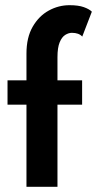

<svg xmlns="http://www.w3.org/2000/svg" viewBox="-20 -720 374 740"><path d="M201.5 0H82V-316.5H9V-410.5H82V-513.5Q82 -575.5 106 -617Q130 -658.5 167.8 -679.2Q205.5 -700 248 -700Q282 -700 303 -692.5Q324 -685 334 -675L297 -579Q284 -593.5 257 -593.5Q244.5 -593.5 231.5 -585.5Q218.5 -577.5 210 -557Q201.5 -536.5 201.5 -499.5V-410.5H296.5V-316.5H201.5Z"/></svg>

Font: Lucymar Sans SemiBold
Style: Regular
Weight: 600
Foundry: The League of Moveable Type (original font) / Main changes by Cristiano Sobral with portions from Mirco Monsees
Version: Version 2.001;August 30, 2020;FontCreator 13.0.0.2681 64-bit